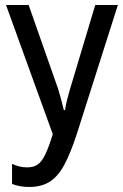

<svg xmlns="http://www.w3.org/2000/svg" viewBox="-20 -734 489 764"><path d="M449 -714 286 -202Q261 -125 236 -78.5Q211 -32 178 -11Q145 10 96 10Q59 10 28 -2V-82Q57 -68 88 -68Q113 -68 129.5 -79Q146 -90 160 -119Q174 -148 190 -200L4 -714H94L212 -378Q217 -361 222.5 -341Q228 -321 234 -296H239Q242 -318 247 -337Q252 -356 257 -374L359 -714Z"/></svg>

Font: Avrile Sans Condensed
Style: Regular
Weight: 400
Width: 3
Designer: Monotype Design Team
Foundry: Monotype Imaging Inc.
Version: Version 2.001;September 10, 2019;FontCreator 11.5.0.2425 64-